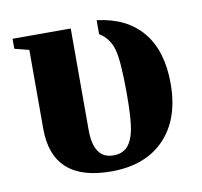

<svg xmlns="http://www.w3.org/2000/svg" viewBox="-61 -536 641 609"><g transform="rotate(-10 259.5 -231.0)"><path d="M250.5 9.8Q61 9.8 61 -161.1V-415L14.6 -426.8V-459H202.1V-132.8Q202.1 -39.1 266.1 -39.1Q294.4 -39.1 310.8 -56.2Q327.1 -73.2 334.2 -108.2Q341.3 -143.1 341.3 -224.6Q341.3 -332 330.3 -369.1Q319.3 -406.2 287.6 -425.8V-470.7Q383.3 -459 433.6 -398.2Q483.9 -337.4 483.9 -232.4Q483.9 -118.7 422.4 -54.4Q360.8 9.8 250.5 9.8Z"/></g></svg>

Font: Liberation Serif
Style: Bold
Weight: 700
Designer: Steve Matteson
Foundry: Ascender Corporation
Version: Version 2.1.5